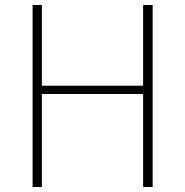

<svg xmlns="http://www.w3.org/2000/svg" viewBox="-20 -746 738 766"><path d="M110 0V-726H147V-404H551V-726H589V0H551V-371H147V0Z"/></svg>

Font: Noto Sans JP
Style: Regular
Weight: 100
Designer: Ryoko NISHIZUKA 西塚涼子 (kana, bopomofo & ideographs); Paul D. Hunt (Latin, Greek & Cyrillic); Sandoll Communications 산돌커뮤니
Foundry: Adobe
Version: Version 2.004;hotconv 1.0.118;makeotfexe 2.5.65603